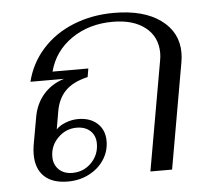

<svg xmlns="http://www.w3.org/2000/svg" viewBox="-46 -619 751 679"><g transform="rotate(-5 330.0 -280.0)"><path d="M56 -96Q56 -112 59 -130L76 -225Q84 -273 112.5 -306Q141 -339 186 -353H67Q83 -418 127.5 -467.5Q172 -517 238 -543.5Q304 -570 382 -570Q487 -570 547.5 -526Q608 -482 608 -409Q608 -393 605 -376L539 0H462L530 -386Q533 -401 533 -414Q533 -472 490.5 -505.5Q448 -539 375 -539Q291 -539 229 -496.5Q167 -454 148 -382H275L270 -352Q218 -340 191 -313Q164 -286 156 -241L145 -177Q157 -190 179 -198.5Q201 -207 223 -207Q266 -207 291.5 -183.5Q317 -160 317 -121Q317 -85 297.5 -55Q278 -25 244 -7.5Q210 10 169 10Q114 10 85 -17.5Q56 -45 56 -96ZM282 -115Q282 -143 264 -160Q246 -177 215 -177Q177 -177 149 -149Q121 -121 121 -82Q121 -54 139 -36.5Q157 -19 187 -19Q227 -19 254.5 -47Q282 -75 282 -115Z"/></g></svg>

Font: Fahkwang Light
Style: Italic
Weight: 300
Italic angle: -10°
Version: Version 1.000; ttfautohint (v1.6)